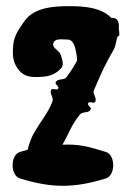

<svg xmlns="http://www.w3.org/2000/svg" viewBox="-20 -795 430 626"><path d="M231.3 -599.6C231.3 -598.9 231.4 -598.4 231.6 -597.9C222.4 -580.9 212.1 -563.8 197.2 -543.9C188.2 -531.6 169.4 -540.6 161.8 -527.4C157.4 -519.8 174.2 -513.8 169.8 -506.1C168.6 -504 166.6 -503.4 164.2 -503.4C160.6 -503.4 156.2 -504.8 152.6 -504.8C148.5 -504.8 145.4 -503 145.4 -495C145.4 -486.7 151.9 -478.7 151.9 -469.8C151.9 -467.8 151.6 -465.7 150.8 -463.6C132.7 -419.5 120.1 -412 88.9 -358C87 -354.7 75.3 -331 70.4 -306.9C62.1 -304.7 53.7 -302.3 45.1 -299.6C29.1 -294.8 21.1 -275.6 21.1 -256.4C21.1 -237.2 29.1 -218 45.1 -213.2C97.1 -197.2 141.1 -189.2 185.1 -189.2C229.1 -189.2 273.1 -197.2 325.1 -213.2C341.1 -218 349.1 -237.2 349.1 -256.4C349.1 -275.6 341.1 -294.8 325.1 -299.6C273.1 -315.6 245.1 -323.6 201.1 -323.6C195.3 -323.6 189.4 -323.5 183.6 -323.2C210.3 -370.8 211.9 -385.8 240.2 -421.2C249.9 -433.1 268 -424.5 275.6 -437.7C280 -445.3 263.2 -451.3 267.6 -458.9C268.8 -461.1 270.8 -461.7 273.2 -461.7C276.8 -461.7 281.2 -460.2 284.8 -460.2C288.9 -460.2 292 -462.1 292 -469.9C292 -478.2 285.3 -486.3 285.3 -495C285.3 -497.2 285.6 -499.3 286.6 -501.5C310.4 -557.1 320.6 -581.2 351.8 -635.2C355.9 -642.4 358.2 -658.1 362.6 -675C364.7 -676.3 366.8 -677.6 368.9 -678.8V-684.4C368.9 -691.5 368.4 -696.4 367.2 -700.6C367.4 -703.3 367.6 -706 367.6 -708.6C367.6 -724.2 362.8 -736.5 347.6 -736.5C346.3 -736.5 344.9 -736.4 343.5 -736.2C307.5 -774.1 242.2 -774.8 205.7 -774.8C164.9 -774.8 91.3 -774 58.5 -724.4C46.5 -706.8 26.5 -682 23.3 -650C22.5 -641.3 21.9 -633.1 21.9 -625.4C21.9 -603.1 26.5 -584.2 42.5 -565.2C57.4 -547.7 75.4 -543.9 96.9 -543.9C133.5 -543.9 156.1 -548.3 178.5 -571.6C183.1 -576.5 184.7 -582 184.7 -587.8C184.7 -596.2 181.3 -605.4 178.5 -614.8C174.3 -630.3 153.3 -636.5 153.3 -649.3C153.3 -663.1 166.3 -666.9 177.4 -666.9C184.3 -666.9 191.9 -666 199.3 -666H200.9C222.5 -664.4 225.7 -637.2 229.7 -616.4C230.5 -610 231.3 -604.4 231.3 -599.6Z"/></svg>

Font: Chromatic Etruscan
Style: Regular
Weight: 400
Version: Version 000.910